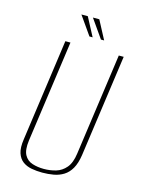

<svg xmlns="http://www.w3.org/2000/svg" viewBox="-113 -793 644 871"><g transform="rotate(15 209.0 -357.5)"><path d="M173 12Q146 12 122 7.5Q98 3 80.5 -10Q63 -23 55 -47.5Q47 -72 53 -112L120 -591H144L77 -113Q71 -68 83.5 -45Q96 -22 121 -14Q146 -6 175 -6Q205 -6 232 -14Q259 -22 278.5 -45Q298 -68 304 -113L371 -591H394L327 -112Q321 -72 307 -47.5Q293 -23 272 -10Q251 3 225.5 7.5Q200 12 173 12ZM289 -640H274L213 -727H243ZM235 -640H220L159 -727H189Z"/></g></svg>

Font: Alumni Sans SC Thin
Style: Italic
Weight: 100
Italic angle: -8°
Designer: Robert E. Leuschke
Foundry: Robert E. Leuschke
Version: Version 1.016